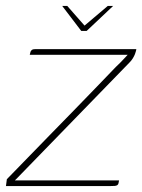

<svg xmlns="http://www.w3.org/2000/svg" viewBox="-24 -625 478 645"><path d="M185 -605H202L260 -539L338 -605H356L267 -521H249ZM26 -19H376Q375 -13 374 -9Q373 -5 370 -3Q367 -1 362 -0.5Q357 0 348 0H-4L-1 -23Q-1 -23 18.5 -43Q38 -63 70.5 -96.5Q103 -130 143 -171Q183 -212 224.5 -254.5Q266 -297 302.5 -335Q339 -373 365 -400Q381 -415 391 -426Q401 -437 405 -441H76Q77 -447 78.5 -451Q80 -455 83.5 -457.5Q87 -460 95 -460H434Q434 -459 433 -454.5Q432 -450 429.5 -443.5Q427 -437 422.5 -429.5Q418 -422 411 -415L34 -27Z"/></svg>

Font: Genos Thin
Style: Italic
Weight: 100
Italic angle: -8°
Designer: Robert E. Leuschke
Foundry: Robert E. Leuschke
Version: Version 1.010